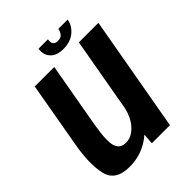

<svg xmlns="http://www.w3.org/2000/svg" viewBox="-206 -818 930 930"><g transform="rotate(-45 259.0 -353.5)"><path d="M288 0 292 -55Q223.5 5 132 5Q35.5 5 18.5 -68.5Q1.5 -142 22 -257.5L81.5 -595.5H215L156 -261.5Q138.5 -160.5 150.5 -125.2Q162.5 -90 201.5 -90Q241.5 -90 275 -127.5Q304 -160.5 315.5 -210.5L383.5 -595.5H517.5L412 0ZM308.5 -625.5Q261.5 -625.5 239.5 -650.8Q217.5 -676 224 -712H288Q281.5 -672 316.5 -672Q336.5 -672 346.2 -682.5Q356 -693 359.5 -712H423.5Q417 -676 387 -650.8Q357 -625.5 308.5 -625.5Z"/></g></svg>

Font: Anybody SemiBold
Style: Italic
Weight: 600
Italic angle: -10°
Designer: Tyler Finck
Foundry: Etcetera Type Company
Version: Version 1.010; ttfautohint (v1.8.3) -l 8 -r 50 -G 200 -x 14 